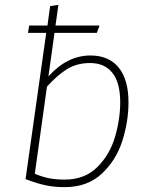

<svg xmlns="http://www.w3.org/2000/svg" viewBox="-20 -759 611 789"><path d="M508 -339Q508 -259 482.5 -179.5Q457 -100 398 -45Q339 10 246 10Q203 10 167.5 2.5Q132 -5 85 -23L170 -624H95L100 -654H175L186 -734L220 -739L208 -654H389L378 -624H204L179 -445Q256 -531 352 -531Q427 -531 467.5 -481.5Q508 -432 508 -339ZM474 -339Q474 -419 442 -459.5Q410 -500 350 -500Q297 -500 256.5 -475.5Q216 -451 173 -403L123 -45Q151 -33 179.5 -27Q208 -21 246 -21Q328 -21 379.5 -72Q431 -123 452.5 -196Q474 -269 474 -339Z"/></svg>

Font: FiraGO UltraLight
Style: Italic
Weight: 200
Italic angle: -8°
Designer: bBox Type GmbH
Foundry: bBox Type GmbH
Version: Version 1.001